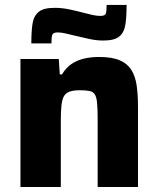

<svg xmlns="http://www.w3.org/2000/svg" viewBox="-20 -745 631 765"><path d="M61.5 0V-510H214.2L218.2 -448.5H227.1Q242.2 -474.3 264 -489.5Q285.8 -504.6 314 -511.3Q342.2 -518 374.7 -518Q425.9 -518 456.6 -505Q487.3 -492 503.2 -466.8Q519.2 -441.6 524.5 -404.6Q529.8 -367.6 529.8 -319V0H369.1V-269.6Q369.1 -310.8 366.9 -334.3Q364.8 -357.8 357.8 -368.7Q350.9 -379.6 336.6 -382.5Q322.3 -385.4 298.4 -385.4Q272.9 -385.4 257.3 -379.9Q241.7 -374.5 234.4 -361Q227.2 -347.6 224.8 -324.4Q222.3 -301.1 222.3 -265.6V0ZM104.8 -572.1Q104.8 -617.7 109.3 -649Q113.8 -680.4 133.4 -697.1Q152.9 -713.8 197.5 -713.8Q226.4 -713.8 255.4 -707.8Q284.4 -701.7 309.4 -695Q329.9 -689.9 347.4 -685.7Q365 -681.6 379.4 -681.6Q398.7 -681.6 401.7 -691Q404.8 -700.3 404.8 -725.3H484.4Q484.4 -680.7 479.9 -648.8Q475.4 -617 456.2 -600.3Q436.9 -583.5 392.3 -583.5Q362.3 -583.5 334.3 -590.1Q306.4 -596.7 280.4 -602.4Q260 -607.5 241.8 -611.6Q223.7 -615.8 210.4 -615.8Q191.6 -615.8 188.3 -606.2Q185 -596.6 185 -572.1Z"/></svg>

Font: Saira Thin
Style: Regular
Weight: 100
Designer: Hector Gatti with collaboration of the Omnibus-Type team
Foundry: Omnibus-Type
Version: Version 1.101